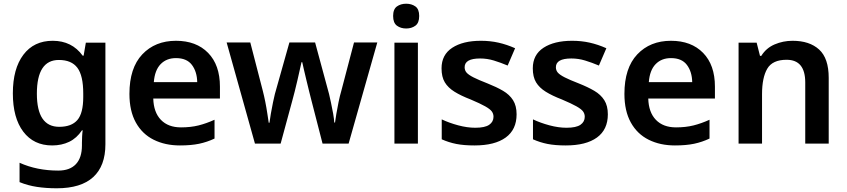

<svg xmlns="http://www.w3.org/2000/svg" viewBox="-20 -771 4547 1031"><path d="M263 -552Q366 -552 424 -472H429L441 -542H546V4Q546 120 480.5 180Q415 240 285 240Q227 240 178 232.5Q129 225 85 207V103Q178 145 293 145Q355 145 387.5 110.5Q420 76 420 10V-4Q420 -19 421 -39Q422 -59 424 -71H420Q392 -29 351.5 -9.5Q311 10 260 10Q161 10 105 -64Q49 -138 49 -270Q49 -402 105.5 -477Q162 -552 263 -552ZM296 -449Q178 -449 178 -268Q178 -90 298 -90Q364 -90 395.5 -126.5Q427 -163 427 -250V-269Q427 -365 395.5 -407Q364 -449 296 -449Z M925 -552Q1034 -552 1097.5 -487Q1161 -422 1161 -306V-242H803Q805 -168 844 -127.5Q883 -87 952 -87Q1004 -87 1046 -97.5Q1088 -108 1132 -128V-27Q1092 -8 1049 1Q1006 10 946 10Q867 10 805.5 -20.5Q744 -51 709.5 -113Q675 -175 675 -267Q675 -406 744 -479Q813 -552 925 -552ZM925 -459Q874 -459 842.5 -426.5Q811 -394 806 -330H1039Q1038 -386 1010.5 -422.5Q983 -459 925 -459Z M1652 -233Q1647 -252 1640 -280.5Q1633 -309 1625.5 -340Q1618 -371 1612 -397Q1606 -423 1603 -437H1599Q1596 -423 1590 -397Q1584 -371 1577 -339.5Q1570 -308 1562.5 -279.5Q1555 -251 1550 -232L1487 0H1349L1197 -543H1324L1391 -284Q1398 -257 1404.5 -224.5Q1411 -192 1415.5 -161.5Q1420 -131 1423 -112H1427Q1429 -130 1434.5 -161Q1440 -192 1446 -221.5Q1452 -251 1456 -266L1534 -543H1672L1747 -266Q1751 -248 1757.5 -219Q1764 -190 1769 -160.5Q1774 -131 1775 -113H1779Q1781 -129 1786 -159Q1791 -189 1798 -223Q1805 -257 1813 -284L1881 -543H2006L1852 0H1712Z M2161 -751Q2190 -751 2210.5 -736.5Q2231 -722 2231 -685Q2231 -648 2210.5 -633Q2190 -618 2161 -618Q2132 -618 2111.5 -633Q2091 -648 2091 -685Q2091 -722 2111.5 -736.5Q2132 -751 2161 -751ZM2224 -542V0H2098V-542Z M2754 -157Q2754 -75 2695.5 -32.5Q2637 10 2528 10Q2471 10 2430.5 2Q2390 -6 2352 -23V-130Q2392 -111 2440.5 -98Q2489 -85 2532 -85Q2584 -85 2607 -101Q2630 -117 2630 -144Q2630 -160 2621 -172.5Q2612 -185 2585.5 -200Q2559 -215 2507 -237Q2455 -257 2420.5 -278.5Q2386 -300 2368.5 -329Q2351 -358 2351 -404Q2351 -477 2408.5 -514.5Q2466 -552 2562 -552Q2612 -552 2656.5 -542Q2701 -532 2746 -512L2706 -419Q2668 -435 2632 -446Q2596 -457 2558 -457Q2475 -457 2475 -410Q2475 -393 2485.5 -381Q2496 -369 2522.5 -355.5Q2549 -342 2598 -323Q2646 -304 2681 -283.5Q2716 -263 2735 -233Q2754 -203 2754 -157Z M3244 -157Q3244 -75 3185.5 -32.5Q3127 10 3018 10Q2961 10 2920.5 2Q2880 -6 2842 -23V-130Q2882 -111 2930.5 -98Q2979 -85 3022 -85Q3074 -85 3097 -101Q3120 -117 3120 -144Q3120 -160 3111 -172.5Q3102 -185 3075.5 -200Q3049 -215 2997 -237Q2945 -257 2910.5 -278.5Q2876 -300 2858.5 -329Q2841 -358 2841 -404Q2841 -477 2898.5 -514.5Q2956 -552 3052 -552Q3102 -552 3146.5 -542Q3191 -532 3236 -512L3196 -419Q3158 -435 3122 -446Q3086 -457 3048 -457Q2965 -457 2965 -410Q2965 -393 2975.5 -381Q2986 -369 3012.5 -355.5Q3039 -342 3088 -323Q3136 -304 3171 -283.5Q3206 -263 3225 -233Q3244 -203 3244 -157Z M3583 -552Q3692 -552 3755.5 -487Q3819 -422 3819 -306V-242H3461Q3463 -168 3502 -127.5Q3541 -87 3610 -87Q3662 -87 3704 -97.5Q3746 -108 3790 -128V-27Q3750 -8 3707 1Q3664 10 3604 10Q3525 10 3463.5 -20.5Q3402 -51 3367.5 -113Q3333 -175 3333 -267Q3333 -406 3402 -479Q3471 -552 3583 -552ZM3583 -459Q3532 -459 3500.5 -426.5Q3469 -394 3464 -330H3697Q3696 -386 3668.5 -422.5Q3641 -459 3583 -459Z M4236 -552Q4327 -552 4378.5 -505Q4430 -458 4430 -353V0H4304V-328Q4304 -450 4204 -450Q4128 -450 4100 -402Q4072 -354 4072 -265V0H3946V-542H4043L4061 -471H4068Q4094 -513 4139.5 -532.5Q4185 -552 4236 -552Z"/></svg>

Font: Noto Sans Kannada SemiBold
Style: Regular
Weight: 600
Designer: Jelle Bosma - Monotype Design Team
Foundry: Monotype Imaging Inc.
Version: Version 2.005; ttfautohint (v1.8.4.7-5d5b)